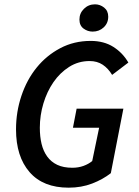

<svg xmlns="http://www.w3.org/2000/svg" viewBox="-20 -855 640 887"><path d="M297 12Q179 12 116.5 -60Q54 -132 54 -257Q54 -338 79 -412.5Q104 -487 149.5 -543Q195 -599 258.5 -632.5Q322 -666 399 -666Q460 -666 503.5 -638.5Q547 -611 573 -566L498 -509Q480 -539 454.5 -556Q429 -573 394 -573Q342 -573 299.5 -546Q257 -519 227 -475.5Q197 -432 180.5 -377Q164 -322 164 -265Q164 -224 172 -190.5Q180 -157 198 -132Q216 -107 244.5 -93.5Q273 -80 314 -80Q342 -80 365.5 -88.5Q389 -97 406 -111L438 -265H317L334 -353H550L492 -55Q455 -26 405.5 -7Q356 12 297 12ZM408 -709Q385 -709 366 -723Q347 -737 347 -765Q347 -794 368 -814.5Q389 -835 419 -835Q442 -835 461 -820Q480 -805 480 -778Q480 -748 459 -728.5Q438 -709 408 -709Z"/></svg>

Font: Source Code Pro Semibold
Style: Italic
Weight: 600
Italic angle: -11°
Monospace: yes
Designer: Paul D. Hunt, Teo Tuominen
Foundry: Adobe Systems Incorporated
Version: Version 1.050;PS 1.000;hotconv 16.6.51;makeotf.lib2.5.65220